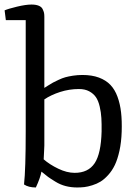

<svg xmlns="http://www.w3.org/2000/svg" viewBox="-28 -806 603 840"><path d="M77.1 1Q84.5 -65.9 84.5 -230V-717.8H-2.4L-7.8 -760.7Q7.8 -767.6 46.4 -776.9Q85 -786.1 109.9 -786.1Q128.9 -786.1 141.4 -781Q153.8 -775.9 158.4 -766.4Q163.1 -756.8 164.6 -749.8Q166 -742.7 166 -732.4V-421.4Q167.5 -422.4 182.6 -431.9Q197.8 -441.4 204.1 -444.8Q210.4 -448.2 227.5 -456.3Q244.6 -464.4 257.8 -468Q271 -471.7 291.3 -474.9Q311.5 -478 332.5 -478Q374 -478 404.8 -466.6Q435.5 -455.1 455.1 -434.6Q474.6 -414.1 486.1 -382.6Q497.6 -351.1 501.7 -314.2Q505.9 -277.3 504.4 -230Q502.9 -183.6 494.6 -146.2Q486.3 -108.9 474.4 -84Q462.4 -59.1 445.3 -40.3Q428.2 -21.5 411.9 -11.5Q395.5 -1.5 375.7 4.6Q356 10.7 341.1 12.5Q326.2 14.2 309.6 14.2Q283.2 14.2 259.5 8.1Q235.8 2 214.4 -11.2Q192.9 -24.4 182.4 -32Q171.9 -39.6 153.3 -55.2Q148.4 -27.8 128.9 14.2Q96.7 14.2 77.1 1ZM163.1 -108.9Q189.5 -85.9 227.1 -67.9Q264.6 -49.8 298.8 -49.8Q357.9 -49.8 386 -91.8Q414.1 -133.8 416.5 -231Q417 -264.6 415.5 -289.6Q414.1 -314.5 408.2 -339.8Q402.3 -365.2 391.6 -380.9Q380.9 -396.5 362.3 -406.5Q343.8 -416.5 317.4 -416.5Q274.9 -416.5 234.9 -403.6Q194.8 -390.6 166 -371.1V-169.4Q166 -163.6 164.8 -142.6Q163.6 -121.6 163.1 -108.9Z"/></svg>

Font: Fjord
Style: One
Weight: 400
Designer: Viktoriya Grabowska
Foundry: Viktoriya Grabowska
Version: Version 1.002